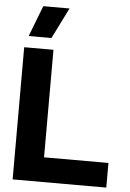

<svg xmlns="http://www.w3.org/2000/svg" viewBox="-61 -969 688 1013"><g transform="rotate(5 283.0 -462.0)"><path d="M45 0H541V-130.5H200V-700H45ZM126.5 -924.5 63.5 -761H184L265.5 -924.5Z"/></g></svg>

Font: MCL Standard Bold
Style: Regular
Weight: 700
Designer: Květoslav Bartoš
Foundry: Florian Karsten
Version: Version 1.001;Glyphs 3.2.3 (3260)